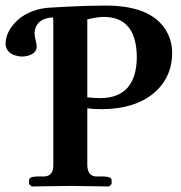

<svg xmlns="http://www.w3.org/2000/svg" viewBox="-26 -674 655 695"><path d="M290 -604V-321.8Q313 -318.8 338.9 -318.8Q467.8 -320.8 469.2 -466.8Q468.3 -612.3 350.1 -612.8Q328.1 -612.8 290 -604ZM167 -74.2V-571.8Q167 -609.4 166 -610.8Q120.1 -609.4 104.5 -578.1Q99.6 -566.9 99.1 -555.2Q99.6 -541 102.1 -532.2Q106.9 -513.7 106.9 -505.9Q106.9 -480.5 73.2 -471.7Q62.5 -469.2 50.8 -469.2Q-2.4 -474.6 -5.9 -513.2Q-5.9 -560.1 36.1 -599.6Q85 -644.5 165 -647H167Q174.3 -647.5 189.9 -648.4Q210.9 -649.4 220.2 -649.9Q288.1 -653.8 356.9 -653.8Q536.1 -653.8 584 -546.4Q597.2 -516.1 597.2 -483.9Q597.2 -392.1 528.8 -335.4Q460.9 -279.8 344.2 -278.8Q311 -278.8 290 -282.2V-74.2Q292 -36.1 321.8 -35.2H349.1Q377 -34.2 377.9 -22.9V-7.8L369.1 1Q368.2 1 230 -1L88.9 1L79.1 -7.8V-22.9Q81.1 -34.7 107.9 -35.2H134.8Q166.5 -37.1 167 -74.2Z"/></svg>

Font: Linux Libertine O
Style: Semibold
Weight: 700
Designer: Philipp H. Poll
Foundry: Philipp H. Poll
Version: Version 5.0.0